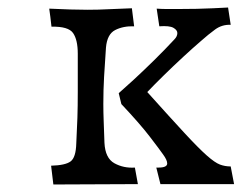

<svg xmlns="http://www.w3.org/2000/svg" viewBox="-20 -490 643 511"><path d="M407 0 396 -44H402Q425 -44 425 -55Q425 -64 414 -79Q405 -92 378.5 -126.5Q352 -161 303 -213L296 -242Q311 -255 336 -278Q361 -301 390 -329.5Q419 -358 444 -385Q452 -393 452 -402Q452 -410 441.5 -416Q431 -422 404 -420L397 -467Q411 -466 425 -466Q439 -466 452 -466Q507 -466 547 -468Q587 -470 587 -470L594 -424Q571 -425 552.5 -411.5Q534 -398 515 -381Q494 -363 467.5 -338.5Q441 -314 415.5 -289Q390 -264 372 -245Q434 -176 471 -136Q508 -96 530 -76.5Q552 -57 565.5 -52Q579 -47 594 -47L603 0ZM122 1 116 -49Q154 -50 168 -60.5Q182 -71 183 -108Q185 -146 186 -176.5Q187 -207 187 -246Q187 -285 187 -347Q187 -384 174.5 -402Q162 -420 117 -419Q116 -428 114 -445Q112 -462 111 -467Q173 -464 213 -464Q242 -464 269.5 -465.5Q297 -467 331 -468L337 -420Q308 -421 286.5 -410Q265 -399 262 -363Q259 -320 257 -285.5Q255 -251 255 -213Q255 -191 256 -166Q257 -141 258 -110Q260 -69 284.5 -55.5Q309 -42 339 -44L347 0Z"/></svg>

Font: Maname
Style: Regular
Weight: 400
Designer: Pathum Egodawatta
Foundry: mooniak
Version: Version 1.000; ttfautohint (v1.8.4.7-5d5b)